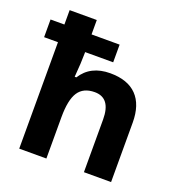

<svg xmlns="http://www.w3.org/2000/svg" viewBox="-136 -875 929 990"><g transform="rotate(20 328.5 -380.0)"><path d="M78 -584H2V-681H78V-760H227V-681H381V-584H227V-575Q227 -529 220 -446H229Q279 -526 387 -526Q483 -526 532.5 -475Q582 -424 582 -326V0H433V-289Q433 -407 345 -407Q283 -407 255 -364.5Q227 -322 227 -227V0H78Z"/></g></svg>

Font: OpenSansMMV
Style: Bold
Weight: 700
Foundry: Ascender Corporation
Version: Version 4.001